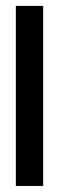

<svg xmlns="http://www.w3.org/2000/svg" viewBox="-20 -616 207 636"><path d="M32.5 0H123V-596.5H32.5Z"/></svg>

Font: Anybody Condensed
Style: Regular
Weight: 400
Width: 3
Designer: Tyler Finck
Foundry: Etcetera Type Company
Version: Version 1.113;gftools[0.9.25]